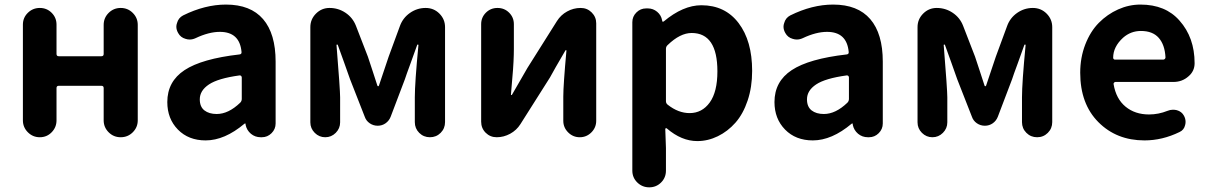

<svg xmlns="http://www.w3.org/2000/svg" viewBox="-20 -594 5231 831"><path d="M79.1 -73.2V-487.3Q79.1 -517.6 100.6 -538.6Q122.1 -559.6 152.3 -559.6Q182.6 -559.6 203.6 -538.6Q224.6 -517.6 224.6 -487.3V-360.4Q224.6 -350.6 234.4 -350.6H418.9Q428.7 -350.6 428.7 -360.4V-486.3Q428.7 -516.6 450.2 -538.1Q471.7 -559.6 502.4 -559.6Q533.2 -559.6 554.7 -538.1Q576.2 -516.6 576.2 -486.3V-73.2Q576.2 -43 554.7 -21.5Q533.2 0 502.4 0Q471.7 0 450.2 -21.5Q428.7 -43 428.7 -73.2V-212.9Q428.7 -222.7 418.9 -222.7H234.4Q224.6 -222.7 224.6 -212.9V-73.2Q224.6 -43 203.6 -21.5Q182.6 0 152.3 0Q122.1 0 100.6 -21.5Q79.1 -43 79.1 -73.2Z M870.1 13.7Q795.9 13.7 750 -33.2Q704.1 -80.1 704.1 -152.3Q704.1 -241.2 778.8 -290.5Q853.5 -339.8 1016.6 -358.4Q1026.4 -359.4 1025.4 -369.1Q1017.6 -456.1 931.6 -456.1Q883.8 -456.1 826.2 -428.7Q813.5 -422.9 800.8 -422.9Q792 -422.9 783.2 -425.8Q761.7 -431.6 751 -451.2Q743.2 -464.8 743.2 -478.5Q743.2 -486.3 746.1 -494.1Q752 -516.6 772.5 -527.3Q867.2 -574.2 958 -574.2Q1064.5 -574.2 1118.7 -511.2Q1172.9 -448.2 1172.9 -327.1V-59.6Q1172.9 -35.2 1155.3 -17.6Q1137.7 0 1113.3 0H1108.4Q1084 0 1065.9 -15.1Q1047.9 -30.3 1043 -53.7V-58.6Q1042 -59.6 1040.5 -59.6Q1039.1 -59.6 1038.1 -58.6Q952.1 13.7 870.1 13.7ZM918 -100.6Q968.8 -100.6 1019.5 -149.4Q1026.4 -156.2 1026.4 -166V-258.8Q1026.4 -262.7 1023.4 -265.6Q1021.5 -267.6 1017.6 -267.6Q1017.6 -267.6 1016.6 -267.6Q923.8 -254.9 884.3 -228.5Q844.7 -202.1 844.7 -164.1Q844.7 -131.8 864.7 -116.2Q884.8 -100.6 918 -100.6Z M1323.2 -64.5V-476.6Q1323.2 -510.7 1347.7 -535.2Q1372.1 -559.6 1406.2 -559.6Q1444.3 -559.6 1475.6 -538.6Q1506.8 -517.6 1520.5 -482.4L1572.3 -348.6Q1577.1 -333 1591.8 -289.6Q1606.4 -246.1 1613.3 -223.6Q1614.3 -220.7 1616.7 -220.7Q1619.1 -220.7 1620.1 -223.6Q1655.3 -327.1 1662.1 -348.6L1710.9 -481.4Q1723.6 -516.6 1754.4 -538.1Q1785.2 -559.6 1822.3 -559.6Q1857.4 -559.6 1881.8 -535.2Q1906.2 -510.7 1906.2 -476.6V-65.4Q1906.2 -38.1 1887.2 -19Q1868.2 0 1840.8 0Q1813.5 0 1794.4 -19Q1775.4 -38.1 1775.4 -65.4V-172.9Q1775.4 -235.4 1791 -398.4Q1791 -401.4 1788.6 -401.4Q1786.1 -401.4 1785.2 -398.4Q1776.4 -372.1 1757.3 -320.8Q1738.3 -269.5 1732.4 -251L1670.9 -88.9Q1664.1 -71.3 1648.9 -60.5Q1633.8 -49.8 1614.7 -49.8Q1595.7 -49.8 1580.1 -60.5Q1564.5 -71.3 1558.6 -88.9L1495.1 -251Q1487.3 -274.4 1468.8 -325.2Q1450.2 -376 1442.4 -398.4Q1441.4 -401.4 1439 -401.4Q1436.5 -401.4 1436.5 -398.4Q1452.1 -205.1 1452.1 -172.9V-64.5Q1452.1 -38.1 1433.1 -19Q1414.1 0 1387.7 0Q1361.3 0 1342.3 -19Q1323.2 -38.1 1323.2 -64.5Z M2129.9 0Q2101.6 0 2082 -19.5Q2062.5 -39.1 2062.5 -67.4V-489.3Q2062.5 -518.6 2083 -539.1Q2103.5 -559.6 2133.3 -559.6Q2163.1 -559.6 2183.6 -539.1Q2204.1 -518.6 2204.1 -489.3V-382.8Q2204.1 -358.4 2202.6 -327.6Q2201.2 -296.9 2196.8 -249Q2192.4 -201.2 2191.4 -184.6Q2191.4 -182.6 2193.4 -182.6Q2195.3 -182.6 2196.3 -184.6Q2257.8 -291 2262.7 -299.8L2390.6 -502.9Q2407.2 -529.3 2434.6 -544.4Q2461.9 -559.6 2493.2 -559.6Q2521.5 -559.6 2541 -540Q2560.5 -520.5 2560.5 -493.2V-71.3Q2560.5 -42 2539.6 -21Q2518.6 0 2489.3 0Q2460 0 2439 -21Q2418 -42 2418 -71.3V-175.8Q2418 -225.6 2431.6 -375Q2431.6 -377 2429.7 -377Q2427.7 -377 2426.8 -375Q2377 -290 2360.4 -258.8L2232.4 -56.6Q2215.8 -30.3 2188 -15.1Q2160.2 0 2129.9 0Z M2716.8 144.5V-498Q2716.8 -522.5 2734.4 -540Q2752 -557.6 2776.4 -557.6H2784.2Q2806.6 -557.6 2824.2 -543Q2841.8 -528.3 2845.7 -505.9L2846.7 -502Q2846.7 -500 2848.6 -500Q2850.6 -500 2852.5 -501Q2936.5 -571.3 3015.6 -571.3Q3118.2 -571.3 3176.8 -494.1Q3235.4 -417 3235.4 -287.1Q3235.4 -216.8 3215.8 -158.7Q3196.3 -100.6 3163.1 -63Q3129.9 -25.4 3086.9 -4.4Q3043.9 16.6 2998 16.6Q2929.7 16.6 2866.2 -38.1Q2864.3 -40 2861.8 -39.1Q2859.4 -38.1 2859.4 -35.2L2862.3 46.9V144.5Q2862.3 174.8 2841.3 195.8Q2820.3 216.8 2790 216.8Q2759.8 216.8 2738.3 195.8Q2716.8 174.8 2716.8 144.5ZM2964.8 -104.5Q3018.6 -104.5 3051.8 -150.4Q3085 -196.3 3085 -285.2Q3085 -451.2 2973.6 -451.2Q2923.8 -451.2 2870.1 -399.4Q2862.3 -392.6 2862.3 -382.8V-156.2Q2862.3 -146.5 2870.1 -140.6Q2916 -104.5 2964.8 -104.5Z M3498 13.7Q3423.8 13.7 3377.9 -33.2Q3332 -80.1 3332 -152.3Q3332 -241.2 3406.7 -290.5Q3481.4 -339.8 3644.5 -358.4Q3654.3 -359.4 3653.3 -369.1Q3645.5 -456.1 3559.6 -456.1Q3511.7 -456.1 3454.1 -428.7Q3441.4 -422.9 3428.7 -422.9Q3419.9 -422.9 3411.1 -425.8Q3389.6 -431.6 3378.9 -451.2Q3371.1 -464.8 3371.1 -478.5Q3371.1 -486.3 3374 -494.1Q3379.9 -516.6 3400.4 -527.3Q3495.1 -574.2 3585.9 -574.2Q3692.4 -574.2 3746.6 -511.2Q3800.8 -448.2 3800.8 -327.1V-59.6Q3800.8 -35.2 3783.2 -17.6Q3765.6 0 3741.2 0H3736.3Q3711.9 0 3693.8 -15.1Q3675.8 -30.3 3670.9 -53.7V-58.6Q3669.9 -59.6 3668.5 -59.6Q3667 -59.6 3666 -58.6Q3580.1 13.7 3498 13.7ZM3545.9 -100.6Q3596.7 -100.6 3647.5 -149.4Q3654.3 -156.2 3654.3 -166V-258.8Q3654.3 -262.7 3651.4 -265.6Q3649.4 -267.6 3645.5 -267.6Q3645.5 -267.6 3644.5 -267.6Q3551.8 -254.9 3512.2 -228.5Q3472.7 -202.1 3472.7 -164.1Q3472.7 -131.8 3492.7 -116.2Q3512.7 -100.6 3545.9 -100.6Z M3951.2 -64.5V-476.6Q3951.2 -510.7 3975.6 -535.2Q4000 -559.6 4034.2 -559.6Q4072.3 -559.6 4103.5 -538.6Q4134.8 -517.6 4148.4 -482.4L4200.2 -348.6Q4205.1 -333 4219.7 -289.6Q4234.4 -246.1 4241.2 -223.6Q4242.2 -220.7 4244.6 -220.7Q4247.1 -220.7 4248 -223.6Q4283.2 -327.1 4290 -348.6L4338.9 -481.4Q4351.6 -516.6 4382.3 -538.1Q4413.1 -559.6 4450.2 -559.6Q4485.4 -559.6 4509.8 -535.2Q4534.2 -510.7 4534.2 -476.6V-65.4Q4534.2 -38.1 4515.1 -19Q4496.1 0 4468.8 0Q4441.4 0 4422.4 -19Q4403.3 -38.1 4403.3 -65.4V-172.9Q4403.3 -235.4 4418.9 -398.4Q4418.9 -401.4 4416.5 -401.4Q4414.1 -401.4 4413.1 -398.4Q4404.3 -372.1 4385.3 -320.8Q4366.2 -269.5 4360.4 -251L4298.8 -88.9Q4292 -71.3 4276.9 -60.5Q4261.7 -49.8 4242.7 -49.8Q4223.6 -49.8 4208 -60.5Q4192.4 -71.3 4186.5 -88.9L4123 -251Q4115.2 -274.4 4096.7 -325.2Q4078.1 -376 4070.3 -398.4Q4069.3 -401.4 4066.9 -401.4Q4064.5 -401.4 4064.5 -398.4Q4080.1 -205.1 4080.1 -172.9V-64.5Q4080.1 -38.1 4061 -19Q4042 0 4015.6 0Q3989.3 0 3970.2 -19Q3951.2 -38.1 3951.2 -64.5Z M4933.6 13.7Q4812.5 13.7 4733.9 -65.4Q4655.3 -144.5 4655.3 -279.3Q4655.3 -344.7 4677.2 -401.4Q4699.2 -458 4735.8 -495.1Q4772.5 -532.2 4819.3 -553.2Q4866.2 -574.2 4916 -574.2Q5024.4 -574.2 5085 -504.9Q5150.4 -431.6 5150.4 -320.3Q5150.4 -286.1 5124 -263.7Q5096.7 -239.3 5058.6 -239.3H4807.6Q4804.7 -239.3 4801.8 -236.3Q4798.8 -233.4 4799.8 -229.5Q4810.5 -166 4851.6 -132.3Q4892.6 -98.6 4953.1 -98.6Q4994.1 -98.6 5033.2 -114.3Q5044.9 -119.1 5056.6 -119.1Q5065.4 -119.1 5073.2 -117.2Q5094.7 -111.3 5104.5 -92.8Q5111.3 -80.1 5111.3 -66.4Q5111.3 -59.6 5109.4 -52.7Q5104.5 -31.2 5085 -22.5Q5010.7 13.7 4933.6 13.7ZM4797.9 -343.8Q4797.9 -340.8 4799.8 -338.9Q4801.8 -335.9 4805.7 -335.9H5014.6Q5018.6 -335.9 5021.5 -338.9Q5024.4 -341.8 5024.4 -345.7Q5024.4 -345.7 5024.4 -345.7Q5021.5 -400.4 4995.1 -430.2Q4968.8 -460 4918 -460Q4874 -460 4840.8 -430.7Q4797.9 -391.6 4797.9 -343.8Z"/></svg>

Font: Gen Jyuu GothicX Bold
Style: Bold
Weight: 700
Designer: Ryoko NISHIZUKA (kana &amp; ideographs); Paul D. Hunt (Latin, Greek &amp; Cyrillic); Wenlong ZHANG (bopomofo); Sandoll C
Version: Version 1.058.20140828